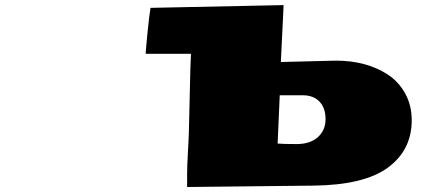

<svg xmlns="http://www.w3.org/2000/svg" viewBox="-20 -730 1659 753"><path d="M713.9 3.4V-49.3Q713.9 -80.1 717 -133.8Q720.2 -187.5 720.7 -210.9L726.6 -460.4L729 -519H551.3Q552.2 -538.6 558.6 -602.5Q564.9 -666.5 570.3 -699.2L1092.3 -710L1081.5 -486.8L1296.9 -492.2Q1417 -492.2 1501 -437.5Q1543.9 -409.2 1569.3 -363Q1594.7 -316.9 1594.7 -258.3Q1594.7 -141.1 1501 -72.5Q1407.2 -3.9 1208 -2ZM1068.8 -167Q1090.3 -165 1143.3 -165Q1196.3 -165 1226.6 -192.1Q1256.8 -219.2 1256.8 -262.7Q1256.8 -306.2 1233.2 -331.3Q1209.5 -356.4 1167 -356.4H1077.1Z"/></svg>

Font: Seymour One
Style: Book
Weight: 400
Designer: vernon adams
Foundry: vernon adams
Version: Version 1.000; ttfautohint (v0.93) -l 8 -r 50 -G 200 -x 0 -w